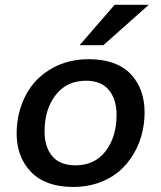

<svg xmlns="http://www.w3.org/2000/svg" viewBox="-20 -757 662 789"><path d="M459 -284.7Q459 -348.6 427.5 -387Q396 -425.3 333 -425.3Q254.4 -425.3 208.7 -366.5Q163.1 -307.6 163.1 -216.8Q163.1 -153.3 194.6 -115.5Q226.1 -77.6 290.5 -77.6Q369.6 -77.6 414.3 -136.2Q459 -194.8 459 -284.7ZM280.3 11.2Q167.5 11.2 107.9 -50Q48.3 -111.3 48.3 -210Q48.3 -227.5 50.8 -250.5Q60.1 -325.7 96.7 -384.5Q133.3 -443.4 197.8 -478.5Q262.2 -513.7 345.2 -513.7Q458 -513.7 516.1 -453.6Q574.2 -393.6 574.2 -293.9Q574.2 -272.5 571.3 -249.5Q564.5 -195.3 542 -148.4Q519.5 -101.6 483.4 -65.7Q447.3 -29.8 394.8 -9.3Q342.3 11.2 280.3 11.2ZM307.1 -571.3 451.2 -737.3H591.3L404.8 -571.3Z"/></svg>

Font: Muli
Style: Semi-BoldItalic
Weight: 600
Italic angle: -7°
Designer: Vernon Adams
Foundry: newtypography
Version: Version 2.0; ttfautohint (v1.00rc1.2-2d82) -l 8 -r 50 -G 200